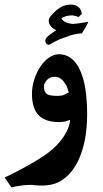

<svg xmlns="http://www.w3.org/2000/svg" viewBox="-40 -607 449 835"><path d="M339 -110Q339 -51 329 2Q319 52 300 92Q274 146 232 175Q213 188 191 194Q169 200 138 200L116 199Q100 197 92 197Q74 197 49 200.5Q24 204 10 208L-20 165Q-2 157 42.5 134Q87 111 130 84Q195 44 226 2Q262 -44 265 -86Q243 -76 216 -76Q160 -76 131 -103Q99 -133 99 -199Q99 -229 108.5 -259.5Q118 -290 134 -315Q151 -341 172.5 -356Q194 -371 216 -371Q290 -371 321 -267Q339 -204 339 -110ZM199 -273Q176 -273 163.5 -258.5Q151 -244 151 -230Q151 -210 161.5 -200Q172 -190 211 -190Q227 -190 237 -194Q247 -198 259 -205Q258 -209 254 -221.5Q250 -234 241 -247Q223 -273 199 -273ZM316 -462Q284 -461 244 -445Q221 -438 200.5 -427Q180 -416 174 -412Q162 -412 158 -424L157 -430Q157 -440 170 -451Q183 -462 205 -476Q188 -483 180 -494Q172 -505 172 -516Q172 -525 178 -534Q192 -551 207 -564Q236 -587 267 -587Q291 -587 302.5 -575.5Q314 -564 316 -547L302 -533Q283 -540 271 -540Q248 -540 227 -528Q233 -513 258 -506Q270 -503 278 -503Q281 -503 299 -505L344 -512Q336 -492 316 -462Z"/></svg>

Font: Mirza
Style: Bold
Weight: 700
Designer: Arabic design by Kourosh Beigpour, Latin design by Eduardo Tunni, engineering by Lasse Fister
Version: Version 1.0010g